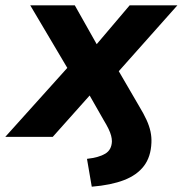

<svg xmlns="http://www.w3.org/2000/svg" viewBox="-58 -516 689 724"><path d="M288 188 270 83Q315 78 339 63.5Q363 49 364 17Q364 7 361 -4.5Q358 -16 351 -30.5Q344 -45 333 -63L268 -177L298 -176L141 0H-38L221 -288L223 -214L56 -496H224L317 -331H291L431 -496H611L361 -215L364 -292L467 -115Q484 -87 494.5 -64Q505 -41 509.5 -20Q514 1 513 22Q511 75 485 109.5Q459 144 410 163Q361 182 288 188Z"/></svg>

Font: Nunito Sans 10pt ExtraBold
Style: Italic
Weight: 800
Italic angle: -9°
Designer: Vernon Adams
Foundry: Vernon Adams
Version: Version 3.101;gftools[0.9.27]